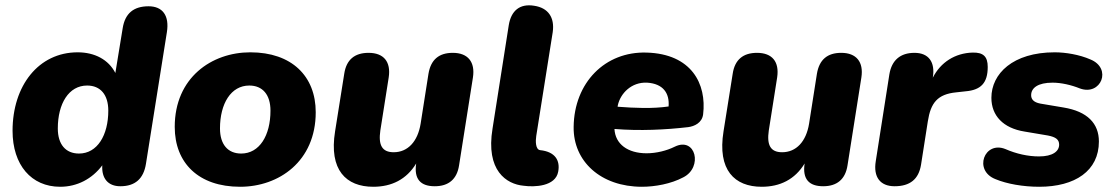

<svg xmlns="http://www.w3.org/2000/svg" viewBox="-20 -703 4259 734"><path d="M210 11C275 11 332 -19 371 -71C368 -21 393 9 440 9C497 9 529 -20 538 -77L618 -580C628 -643 602 -679 548 -679C491 -679 458 -652 449 -595L421 -424C395 -475 342 -503 277 -503C127 -503 28 -375 28 -203C28 -72 100 11 210 11ZM282 -116C231 -116 201 -151 201 -212C201 -307 243 -376 313 -376C364 -376 394 -341 394 -280C394 -186 352 -116 282 -116Z M898 11C1046 11 1187 -86 1187 -274C1187 -412 1095 -503 937 -503C789 -503 648 -406 648 -218C648 -80 739 11 898 11ZM902 -116C851 -116 821 -151 821 -212C821 -307 863 -376 933 -376C984 -376 1014 -341 1014 -280C1014 -185 972 -116 902 -116Z M1407 11C1477 11 1534 -17 1571 -78C1562 -18 1588 9 1642 9C1695 9 1727 -18 1735 -71L1788 -407C1797 -466 1769 -501 1711 -501C1658 -501 1627 -475 1618 -421L1588 -230C1577 -162 1539 -121 1485 -121C1440 -121 1426 -149 1434 -204L1466 -407C1475 -467 1447 -501 1389 -501C1336 -501 1304 -475 1296 -421L1261 -201C1237 -53 1303 11 1407 11Z M2114 -47C2122 -90 2102 -123 2045 -129C2027 -131 2027 -164 2030 -183L2093 -580C2101 -636 2076 -673 2022 -681C1967 -690 1934 -662 1925 -607L1863 -212C1836 -50 1917 1 1981 7C2023 13 2104 10 2114 -47Z M2434 11C2484 11 2545 0 2592 -25C2668 -63 2640 -182 2559 -142C2529 -127 2489 -117 2452 -117C2380 -117 2332 -152 2329 -210C2426 -202 2525 -207 2611 -217C2634 -220 2664 -233 2668 -266C2682 -382 2624 -497 2452 -502C2293 -507 2175 -387 2173 -218C2171 -86 2277 11 2434 11ZM2341 -295 2342 -301C2352 -346 2394 -390 2454 -387C2515 -383 2540 -347 2536 -296C2474 -287 2407 -290 2341 -295Z M2892 11C2962 11 3019 -17 3056 -78C3047 -18 3073 9 3127 9C3180 9 3212 -18 3220 -71L3273 -407C3282 -466 3254 -501 3196 -501C3143 -501 3112 -475 3103 -421L3073 -230C3062 -162 3024 -121 2970 -121C2925 -121 2911 -149 2919 -204L2951 -407C2960 -467 2932 -501 2874 -501C2821 -501 2789 -475 2781 -421L2746 -201C2722 -53 2788 11 2892 11Z M3400 9C3459 9 3492 -18 3501 -73L3527 -239C3538 -310 3564 -343 3636 -350L3672 -354C3729 -359 3756 -385 3756 -447C3756 -487 3739 -503 3698 -502C3631 -500 3576 -465 3546 -406C3556 -466 3530 -501 3476 -501C3422 -501 3389 -473 3380 -419L3328 -87C3318 -26 3345 9 3400 9Z M3953 11C4090 11 4181 -50 4181 -162C4181 -231 4137 -277 4046 -292L3957 -307C3931 -312 3922 -324 3922 -339C3922 -367 3948 -387 4004 -387C4037 -387 4076 -378 4108 -365C4189 -335 4233 -442 4148 -476C4107 -494 4054 -503 4012 -503C3852 -503 3770 -421 3770 -329C3770 -261 3815 -213 3897 -200L3986 -185C4017 -179 4029 -169 4029 -150C4029 -125 4005 -105 3952 -105C3910 -105 3865 -115 3824 -133C3743 -166 3700 -51 3786 -18C3829 0 3891 11 3953 11Z"/></svg>

Font: SN Pro Heavy
Style: Italic
Weight: 800
Italic angle: -9°
Designer: Tobias Whetton
Foundry: Supernotes
Version: Version 1.001;Glyphs 3.2 (3249)